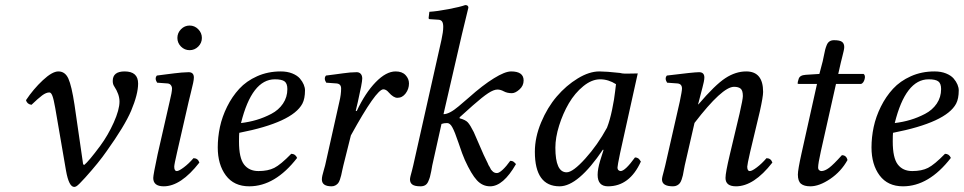

<svg xmlns="http://www.w3.org/2000/svg" viewBox="-20 -718 3765 750"><path d="M304.7 -76.2 309.1 -73.7Q326.7 -87.9 371.6 -148.4Q401.9 -189.5 424.3 -239.3Q446.8 -289.6 446.8 -321.3Q446.8 -349.6 425.8 -381.3Q420.4 -389.2 420.4 -401.9Q420.4 -439 466.8 -439Q519.5 -439 519.5 -391.6Q519.5 -350.1 492.2 -285.2Q466.8 -225.6 396.5 -127.4Q366.2 -83.5 313 -24.4Q286.6 4.9 278.8 9.3Q273.9 12.2 270 12.2Q249 12.2 237.8 -51.8L195.8 -295.9Q189.9 -329.6 184.8 -343.3Q179.7 -356.9 172.9 -356.9Q160.2 -356.9 144.5 -345.2Q128.9 -333.5 103 -308.6Q85.9 -311 81.5 -326.7Q110.4 -370.1 147.2 -404.5Q184.1 -439 208 -439Q234.4 -439 247.1 -410.9Q259.8 -382.8 271 -309.1Z M687 -536.1Q672.9 -550.3 672.9 -569.8Q672.9 -589.4 687 -603.8Q701.2 -618.2 720.7 -618.2Q740.2 -618.2 754.4 -603.8Q768.6 -589.4 768.6 -569.8Q768.6 -550.3 754.4 -536.1Q740.2 -522 720.7 -522Q701.2 -522 687 -536.1ZM716.8 -320.3 671.9 -124Q660.6 -75.2 660.6 -66.9Q660.6 -49.8 670.9 -49.8Q678.7 -49.8 698 -64.2Q717.3 -78.6 735.8 -100.1Q752.9 -100.1 758.8 -83Q686.5 9.8 619.6 9.8Q578.6 9.8 578.6 -22.9Q578.6 -34.7 595.7 -115.2L642.6 -320.8Q651.9 -358.4 651.9 -372.1Q651.9 -379.9 647.2 -385.7Q642.6 -391.6 633.8 -392.1L593.8 -395Q583 -411.6 592.8 -422.9L626 -427.2L661.1 -431.6Q673.3 -433.1 689.5 -434.6Q705.6 -436 716.8 -436Q737.3 -436 737.3 -415Q737.3 -407.2 734.4 -393.6Q731.4 -379.9 725.6 -356.4Q719.7 -333 716.8 -320.3Z M1102.5 -370.1Q1102.5 -391.6 1091.8 -399.9Q1081.1 -408.2 1053.7 -408.2Q963.9 -408.2 921.4 -237.3Q953.6 -241.2 982.4 -249.8Q1011.2 -258.3 1039.8 -273.2Q1068.4 -288.1 1085.4 -313.2Q1102.5 -338.4 1102.5 -370.1ZM914.6 -199.2Q913.6 -191.4 913.6 -165Q913.6 -101.1 933.3 -75.4Q953.1 -49.8 989.7 -49.8Q1026.9 -49.8 1051.5 -62.3Q1076.2 -74.7 1117.7 -117.2Q1133.8 -117.2 1140.6 -101.1Q1054.7 9.8 953.6 9.8Q894 9.8 862.3 -32.7Q830.6 -75.2 830.6 -142.1Q830.6 -181.6 839.1 -221.9Q847.7 -262.2 867.2 -301.5Q886.7 -340.8 914.6 -371.1Q942.4 -401.4 984.4 -420.2Q1026.4 -439 1076.7 -439Q1102.1 -439 1121.6 -431.2Q1141.1 -423.3 1151.4 -411.4Q1161.6 -399.4 1166.5 -387.5Q1171.4 -375.5 1171.4 -365.2Q1171.4 -332.5 1161.1 -313Q1122.1 -239.7 914.6 -199.2Z M1369.6 -285.2 1373.5 -284.2Q1406.7 -355 1447.5 -397Q1488.3 -439 1525.4 -439Q1550.8 -439 1564.2 -424.6Q1577.6 -410.2 1577.6 -392.1Q1577.6 -370.6 1564.7 -353.3Q1551.8 -335.9 1532.2 -335.9Q1517.1 -335.9 1498.5 -356.9Q1488.3 -369.1 1477.5 -369.1Q1449.7 -369.1 1350.6 -189L1321.3 -71.8Q1319.3 -64.9 1316.9 -52.5Q1314.5 -40 1312.7 -33Q1311 -25.9 1307.9 -16.6Q1304.7 -7.3 1300.8 -2.4Q1296.9 2.4 1290.3 6.1Q1283.7 9.8 1275.4 9.8Q1237.3 9.8 1237.3 -17.1Q1237.3 -23.9 1239.3 -32.5Q1241.2 -41 1244.6 -52.5Q1248 -64 1250 -71.8L1305.7 -320.8Q1312.5 -348.6 1312.5 -372.1Q1312.5 -390.6 1294.4 -392.1L1254.4 -395Q1243.7 -411.6 1253.4 -422.9Q1266.1 -424.3 1287.1 -427.2L1319.8 -431.6Q1332 -433.6 1347.2 -434.8Q1362.3 -436 1373.5 -436Q1383.3 -436 1389.2 -429.4Q1395 -422.9 1395 -411.1Q1395 -395.5 1377.9 -320.3Z M1594.2 -71.8 1704.6 -563Q1711.4 -593.8 1711.4 -612.8Q1711.4 -628.4 1706.3 -634.8Q1701.2 -641.1 1690.4 -641.1L1659.2 -643.1Q1654.3 -643.1 1654.3 -647.9L1657.2 -671.9Q1688 -673.8 1732.7 -682.4Q1777.3 -690.9 1797.4 -698.2Q1809.6 -698.2 1809.6 -688L1784.2 -583L1712.4 -272Q1735.4 -272 1771.5 -302.7L1811.5 -336.9Q1865.7 -385.3 1909.2 -412.1Q1952.6 -439 1976.6 -439Q2025.4 -439 2025.4 -403.8Q2025.4 -382.8 2009 -368.4Q1992.7 -354 1979.5 -354Q1961.4 -354 1948.2 -361.1Q1935.1 -368.2 1923.3 -368.2Q1908.7 -368.2 1887 -354Q1865.2 -339.8 1827.1 -306.2L1775.4 -259.8V-255.9Q1798.3 -250 1807.6 -239.7Q1816.9 -229.5 1830.6 -202.1Q1835.9 -191.4 1852.8 -151.1Q1869.6 -110.8 1885.3 -80.1Q1885.7 -78.6 1888.2 -73.2L1892.1 -66.9L1895 -61.5Q1897 -57.1 1897.9 -55.7L1901.9 -51.3Q1904.3 -48.3 1906 -47.1Q1907.7 -45.9 1910.2 -44.4Q1912.6 -43 1915.5 -42.5Q1918.5 -42 1921.4 -42Q1929.7 -42 1943.8 -55.2Q1958 -68.4 1973.1 -89.8Q1981 -89.8 1985.1 -86.9Q1989.3 -84 1995.6 -77.1Q1945.8 9.8 1894.5 9.8Q1864.7 9.8 1843 -13.7Q1821.3 -37.1 1795.9 -92.8Q1786.6 -113.3 1771.5 -158.7Q1756.3 -204.1 1746.6 -221.2Q1737.8 -237.3 1726.6 -237.3Q1713.9 -237.3 1704.6 -233.9L1668.5 -71.8Q1667 -64.5 1664.6 -49.8Q1661.6 -34.2 1659.4 -26.6Q1657.2 -19 1652.8 -9Q1648.4 1 1640.9 5.4Q1633.3 9.8 1622.6 9.8Q1600.1 9.8 1590.8 2.9Q1581.5 -3.9 1581.5 -17.1Q1581.5 -21.5 1583.5 -30Q1585.4 -38.6 1589.4 -52.2Z M2401.4 -433.1Q2410.2 -430.7 2421.1 -430.4Q2432.1 -430.2 2448.7 -430.7Q2465.3 -431.2 2471.2 -431.2L2402.3 -120.1Q2392.1 -70.3 2392.1 -64Q2392.1 -56.2 2396.2 -53Q2400.4 -49.8 2404.3 -49.8Q2421.9 -49.8 2460.4 -103Q2466.8 -103 2471.4 -100.3Q2476.1 -97.7 2477.5 -95.2L2483.4 -86.9Q2439.5 9.8 2355 9.8Q2314.5 9.8 2314.5 -35.2Q2314.5 -57.1 2324.2 -89.8L2337.4 -131.8L2335.4 -133.8Q2238.3 9.8 2166 9.8Q2069.3 9.8 2069.3 -125Q2069.3 -181.6 2093.8 -240Q2118.2 -298.3 2155 -341.3Q2191.9 -384.3 2236.8 -411.6Q2281.7 -439 2321.3 -439Q2347.7 -439 2401.4 -433.1ZM2351.1 -219.2Q2362.3 -247.6 2371.1 -290Q2379.9 -332.5 2382.8 -360.8L2386.2 -389.2Q2356.4 -408.2 2324.2 -408.2Q2291.5 -408.2 2258.5 -381.3Q2225.6 -354.5 2202.1 -314.5Q2178.7 -274.4 2164.1 -227.5Q2149.4 -180.7 2149.4 -141.1Q2149.4 -44.9 2193.4 -44.9Q2217.8 -44.9 2266.1 -98.4Q2314.5 -151.9 2351.1 -219.2Z M2910.2 -124Q2898.9 -74.2 2898.9 -66.9Q2898.9 -49.8 2909.2 -49.8Q2917.5 -49.8 2936.5 -64.2Q2955.6 -78.6 2974.1 -100.1Q2991.2 -100.1 2997.1 -83Q2924.8 9.8 2855 9.8Q2814 9.8 2814 -22.9Q2814 -43.5 2831.1 -115.2L2869.1 -274.9Q2881.8 -330.6 2881.8 -342.8Q2881.8 -364.3 2873.3 -371.6Q2864.7 -378.9 2847.2 -378.9Q2801.3 -378.9 2692.9 -237.8L2654.8 -71.8Q2653.3 -64.9 2651.1 -52.7Q2648.9 -40.5 2647.5 -33.4Q2646 -26.4 2642.8 -17.1Q2639.6 -7.8 2635.7 -2.7Q2631.8 2.4 2625 6.1Q2618.2 9.8 2608.9 9.8Q2565.9 9.8 2565.9 -17.1Q2565.9 -21.5 2567.9 -30Q2569.8 -38.6 2573.7 -52.2L2578.6 -71.8L2635.3 -320.8Q2644 -362.3 2644 -372.1Q2644 -390.6 2626 -392.1L2585.9 -395Q2575.2 -411.6 2585 -422.9Q2690.4 -436 2710.9 -436Q2731.4 -436 2731.4 -415Q2731.4 -409.2 2729.2 -397.9Q2727.1 -386.7 2724.1 -376.5L2716.8 -348.6Q2711.9 -330.6 2709.5 -320.3L2707 -311L2708 -310.1Q2773.4 -386.7 2813.5 -412.8Q2853.5 -439 2895 -439Q2960.9 -439 2960.9 -358.9Q2960.9 -340.3 2948.2 -283.2Z M3180.7 -429.2 3193.8 -479Q3195.8 -487.3 3198.5 -501.5Q3201.2 -515.6 3203.4 -524.2Q3205.6 -532.7 3209.5 -542.2Q3213.4 -551.8 3220.5 -556.4Q3227.5 -561 3237.8 -561Q3260.7 -561 3269.3 -554.4Q3277.8 -547.9 3277.8 -534.2Q3277.8 -528.8 3275.6 -518.8Q3273.4 -508.8 3269.5 -493.7Q3265.6 -479.5 3264.6 -474.1L3254.4 -429.2H3353.5Q3361.3 -423.3 3357.4 -408.7Q3353.5 -394 3343.8 -390.1H3245.6L3186.5 -127Q3175.8 -79.1 3175.8 -64Q3175.8 -56.2 3180.2 -53Q3184.6 -49.8 3188.5 -49.8Q3201.7 -49.8 3218.8 -62.5Q3235.8 -75.2 3268.6 -111.8Q3286.1 -111.8 3290.5 -92.8Q3265.6 -47.9 3222.9 -19Q3180.2 9.8 3145.5 9.8Q3121.1 9.8 3108.9 -0.2Q3096.7 -10.3 3096.7 -36.1Q3096.7 -54.7 3110.8 -118.2L3171.4 -390.1H3101.6Q3095.7 -390.1 3095.7 -392.1Q3095.7 -397.5 3099.6 -409.2Q3103.5 -424.3 3127.4 -425.8Z M3656.2 -370.1Q3656.2 -391.6 3645.5 -399.9Q3634.8 -408.2 3607.4 -408.2Q3517.6 -408.2 3475.1 -237.3Q3507.3 -241.2 3536.1 -249.8Q3564.9 -258.3 3593.5 -273.2Q3622.1 -288.1 3639.2 -313.2Q3656.2 -338.4 3656.2 -370.1ZM3468.3 -199.2Q3467.3 -191.4 3467.3 -165Q3467.3 -101.1 3487.1 -75.4Q3506.8 -49.8 3543.5 -49.8Q3580.6 -49.8 3605.2 -62.3Q3629.9 -74.7 3671.4 -117.2Q3687.5 -117.2 3694.3 -101.1Q3608.4 9.8 3507.3 9.8Q3447.8 9.8 3416 -32.7Q3384.3 -75.2 3384.3 -142.1Q3384.3 -181.6 3392.8 -221.9Q3401.4 -262.2 3420.9 -301.5Q3440.4 -340.8 3468.3 -371.1Q3496.1 -401.4 3538.1 -420.2Q3580.1 -439 3630.4 -439Q3655.8 -439 3675.3 -431.2Q3694.8 -423.3 3705.1 -411.4Q3715.3 -399.4 3720.2 -387.5Q3725.1 -375.5 3725.1 -365.2Q3725.1 -332.5 3714.8 -313Q3675.8 -239.7 3468.3 -199.2Z"/></svg>

Font: Linux Libertine G
Style: Italic
Weight: 400
Italic angle: -12°
Designer: Philipp H. Poll
Foundry: Philipp H. Poll
Version: Version 5.1.3